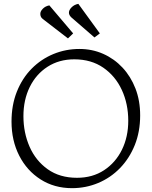

<svg xmlns="http://www.w3.org/2000/svg" viewBox="-20 -1045 790 1000"><path d="M355 -65Q263 -65 191.5 -110.5Q120 -156 80 -234.5Q40 -313 40 -412Q40 -498 68 -568Q96 -638 145 -687.5Q194 -737 258 -763.5Q322 -790 394 -790Q460 -790 517.5 -764.5Q575 -739 618 -693Q661 -647 685.5 -584Q710 -521 710 -444Q710 -359 682 -289.5Q654 -220 605 -169.5Q556 -119 491.5 -92Q427 -65 355 -65ZM381 -119Q462 -119 522 -158.5Q582 -198 615 -265Q648 -332 648 -416Q648 -504 614.5 -576.5Q581 -649 518 -692.5Q455 -736 367 -736Q288 -736 228 -697.5Q168 -659 135 -592Q102 -525 102 -440Q102 -354 134 -281Q166 -208 228.5 -163.5Q291 -119 381 -119ZM203 -946Q196 -951 193 -958Q190 -965 190 -971Q189 -985 202.5 -999Q216 -1013 237 -1017L361 -871L334 -845ZM352 -954Q339 -966 339 -979Q339 -993 353 -1007Q367 -1021 388 -1025L500 -871L472 -850Z"/></svg>

Font: Gowun Batang
Style: Regular
Weight: 400
Designer: Yanghee Ryu
Foundry: Yanghee Ryu
Version: Version 2.000